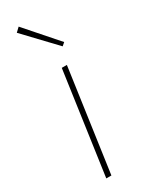

<svg xmlns="http://www.w3.org/2000/svg" viewBox="-191 -747 600 781"><g transform="rotate(-30 109.0 -356.5)"><path d="M185 -566 171 -554 37 -695 56 -713ZM80 0H56L124 -480H148Z"/></g></svg>

Font: Exo 2.0 Thin
Style: Italic
Weight: 250
Italic angle: -8°
Designer: Natanael Gama
Version: Version 1.001;PS 001.001;hotconv 1.0.70;makeotf.lib2.5.58329